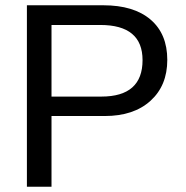

<svg xmlns="http://www.w3.org/2000/svg" viewBox="-20 -708 707 728"><path d="M614.3 -481C614.3 -546.7 593.1 -597.7 550.8 -633.8C508.5 -669.9 448.7 -688 371.6 -688H82V0H175.3V-268.1H377.4C450.4 -268.1 508.1 -287.3 550.5 -325.7C593 -364.1 614.3 -415.9 614.3 -481ZM520.5 -480C520.5 -387.9 468.4 -341.8 364.3 -341.8H175.3V-613.3H360.4C467.1 -613.3 520.5 -568.8 520.5 -480Z"/></svg>

Font: Arimo
Style: Regular
Weight: 400
Designer: Steve Matteson
Foundry: Monotype Imaging Inc.
Version: Version 1.32